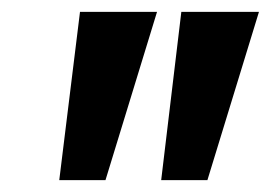

<svg xmlns="http://www.w3.org/2000/svg" viewBox="-20 -710 457 324"><path d="M252 -406 286 -690H417L330 -406ZM80 -406 115 -690H245L158 -406Z"/></svg>

Font: Radio Canada Big Medium
Style: Italic
Weight: 500
Italic angle: -12°
Designer: Étienne Aubert Bonn
Foundry: Coppers and Brasses
Version: Version 1.001